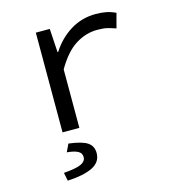

<svg xmlns="http://www.w3.org/2000/svg" viewBox="-108 -588 816 904"><g transform="rotate(-15 300.0 -136.0)"><path d="M146 0V-486H214L221 -371H224Q262 -430 317.5 -464Q373 -498 441 -498Q468 -498 491 -493.5Q514 -489 537 -478L518 -407Q492 -416 474.5 -420Q457 -424 428 -424Q373 -424 322.5 -392.5Q272 -361 228 -285V0ZM111 226 103 186Q166 181 189 169.5Q212 158 212 138Q212 118 194 108.5Q176 99 141 96L159 58Q224 66 250 83.5Q276 101 276 135Q276 179 233.5 200.5Q191 222 111 226Z"/></g></svg>

Font: Source Code Pro
Style: Regular
Weight: 400
Monospace: yes
Designer: Paul D. Hunt, Teo Tuominen
Foundry: Adobe Systems Incorporated
Version: Version 2.030;PS 1.000;hotconv 16.6.51;makeotf.lib2.5.65220